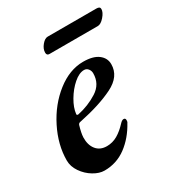

<svg xmlns="http://www.w3.org/2000/svg" viewBox="-149 -693 752 808"><g transform="rotate(-30 227.0 -289.0)"><path d="M9 -101Q9 -177 47.5 -253.5Q86 -330 148 -378.5Q210 -427 276 -427Q324 -427 349 -408Q374 -389 374 -359Q374 -300 308.5 -267.5Q243 -235 141 -214Q132 -213 129 -205Q119 -172 118 -151Q117 -114 135 -91.5Q153 -69 186 -69Q214 -69 238 -83Q262 -97 285 -122Q295 -133 303 -133Q312 -133 312 -123Q312 -114 309 -111Q278 -54 231.5 -19.5Q185 15 126 15Q101 15 73.5 -1.5Q46 -18 27.5 -45Q9 -72 9 -101ZM289 -364Q289 -376 281.5 -385.5Q274 -395 262 -395Q238 -395 211 -371.5Q184 -348 164 -314Q144 -280 141 -251V-249Q141 -245 148 -245Q201 -256 245 -284Q289 -312 289 -364ZM157 -540Q157 -558 171.5 -575.5Q186 -593 200 -593H437Q454 -593 454 -581Q454 -565 437 -545.5Q420 -526 405 -526H170Q157 -526 157 -540Z"/></g></svg>

Font: EB Garamond SemiBold
Style: Italic
Weight: 600
Italic angle: -17.2°
Designer: Georg Duffner and Octavio Pardo
Foundry: Georg Duffner
Version: Version 1.000